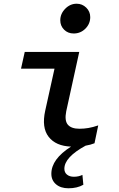

<svg xmlns="http://www.w3.org/2000/svg" viewBox="-20 -780 640 1032"><path d="M376 -600Q345 -600 324.5 -620.5Q304 -641 304 -671Q304 -706 330.5 -733Q357 -760 392 -760Q422 -760 443.5 -739Q465 -718 465 -688Q465 -652 439 -626Q413 -600 376 -600ZM348 232Q306 232 281 210.5Q256 189 256 154Q256 75 362 8Q280 5 241.5 -44.5Q203 -94 223 -185L273 -411H93L113 -501H406L336 -182Q326 -132 344.5 -110Q363 -88 407 -88Q431 -88 455 -92Q479 -96 508 -106L488 -10Q478 -6 465.5 -2.5Q453 1 440 3Q326 65 326 127Q326 147 340 158.5Q354 170 377 170Q403 170 423 160L428 213Q395 232 348 232Z"/></svg>

Font: Red Hat Mono Medium
Style: Italic
Weight: 500
Italic angle: -12°
Monospace: yes
Designer: Pentagram, MCKL
Foundry: Pentagram, MCKL
Version: Version 1.023; ttfautohint (v1.8.3)